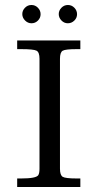

<svg xmlns="http://www.w3.org/2000/svg" viewBox="-20 -749 342 769"><path d="M301.8 0H48.8V-34.2H64.9Q124.5 -34.2 133.3 -47.4Q138.2 -55.2 138.2 -73.2V-513.7Q138.2 -539.6 126.5 -545.9Q114.7 -552.2 64.9 -552.2H48.8V-586.9H301.8V-552.2H287.1Q242.2 -552.2 231.2 -545.9Q220.2 -539.6 220.2 -513.7V-73.2Q220.2 -47.4 231.2 -40.8Q242.2 -34.2 287.1 -34.2H301.8ZM106 -729Q121.1 -729 131.8 -718Q142.6 -707 142.6 -692.1Q142.6 -677.2 131.8 -666.5Q121.1 -655.8 106.2 -655.8Q91.3 -655.8 80.3 -667Q69.3 -678.2 69.3 -692.6Q69.3 -707 80.1 -718Q90.8 -729 106 -729ZM252 -729Q267.1 -729 277.8 -718Q288.6 -707 288.6 -692.1Q288.6 -677.2 277.6 -666.5Q266.6 -655.8 251.7 -655.8Q236.8 -655.8 226.1 -667Q215.3 -678.2 215.3 -692.6Q215.3 -707 226.1 -718Q236.8 -729 252 -729Z"/></svg>

Font: RIT Rachana
Style: Regular
Weight: 400
Designer: Hussain KH
Version: 1.4.7